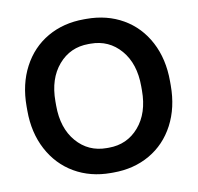

<svg xmlns="http://www.w3.org/2000/svg" viewBox="-80 -795 917 891"><g transform="rotate(-10 378.0 -350.0)"><path d="M40 -339.8V-359.9Q40 -464.4 82.3 -544.7Q124.5 -625 200 -668.5Q275.4 -711.9 372.1 -711.9H383.8Q480.5 -711.9 555.9 -668.5Q631.3 -625 673.6 -544.7Q715.8 -464.4 715.8 -359.9V-339.8Q715.8 -235.4 673.6 -155Q631.3 -74.7 555.9 -31.2Q480.5 12.2 383.8 12.2H372.1Q275.9 12.2 200.4 -31.7Q125 -75.7 82.5 -156Q40 -236.3 40 -339.8ZM175.8 -339.8Q175.8 -233.4 231.2 -169.2Q286.6 -105 373 -105H382.8Q469.2 -105 524.7 -169.2Q580.1 -233.4 580.1 -339.8V-359.9Q580.1 -466.3 524.7 -530.8Q469.2 -595.2 382.8 -595.2H373Q286.6 -595.2 231.2 -530.8Q175.8 -466.3 175.8 -359.9Z"/></g></svg>

Font: Fixel Text SemiBold
Style: Regular
Weight: 600
Width: 4
Designer: AlfaBravo + MacPaw
Foundry: Kyrylo Tkachov, Marchela Mozhyna, Serhii Makarenko, Maria Weinstein, Zakhar Kryvoshyya
Version: Version 1.211